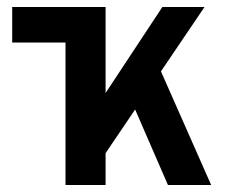

<svg xmlns="http://www.w3.org/2000/svg" viewBox="-20 -531 656 551"><path d="M15 -409V-511H199V-409ZM257 -53 244 -205 446 -511H567ZM168 0V-511H283V0ZM462 0 336 -290 419 -378 586 0Z"/></svg>

Font: Overpass Mono Light
Style: Regular
Weight: 300
Monospace: yes
Designer: Delve Withrington, Dave Bailey
Foundry: Delve Fonts LLC
Version: Version 4.000